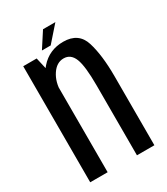

<svg xmlns="http://www.w3.org/2000/svg" viewBox="-174 -774 745 854"><g transform="rotate(-30 198.0 -347.0)"><path d="M31.5 0H121V-506.5L100.5 -596H31.5ZM271.5 0H361V-354.5Q361 -462.5 339.5 -532Q318 -601.5 239.5 -601.5Q167.5 -601.5 122 -549.5Q76.5 -497.5 76.5 -431.5L119.5 -410.5Q119.5 -463.5 143.8 -500Q168 -536.5 204 -536.5Q240.5 -536.5 256 -497.2Q271.5 -458 271.5 -358.5ZM138.5 -615H183.5L253.5 -694.5H190Z"/></g></svg>

Font: Anybody Condensed
Style: Regular
Weight: 400
Width: 3
Designer: Tyler Finck
Foundry: Etcetera Type Company
Version: Version 1.113;gftools[0.9.25]